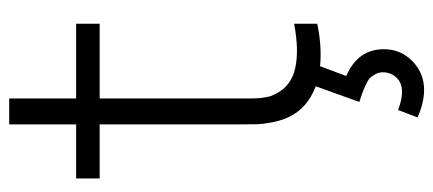

<svg xmlns="http://www.w3.org/2000/svg" viewBox="-290 -440 969 430"><g transform="rotate(-90 195.0 -225.5)"><path d="M356.4 0Q305.2 10.7 261.2 6.3L239.3 64.9Q299.3 90.8 299.3 149.4Q299.3 187 272.5 213.1Q245.6 239.3 208.5 239.3Q179.2 239.3 146.5 224.6L163.1 181.2Q187 189.9 204.1 189.9Q224.1 189.9 235.8 177.2Q247.6 164.6 247.6 147Q247.6 137.7 243.2 129.9Q238.8 122.1 234.6 117.9Q230.5 113.8 218.3 108.2Q206.1 102.5 201.7 101.1Q197.3 99.6 181.2 94.2L216.3 -3.4Q167 -22 147.5 -63.5Q139.6 -80.1 135.7 -100.1Q131.8 -120.1 131.3 -134.3Q130.9 -148.4 130.9 -177.2Q130.9 -184.1 130.9 -187.5V-487.3H9.8V-540H130.9V-689.9H189V-540H356.4V-487.3H189V-188.5Q189 -183.6 189 -170.4Q189 -157.2 189 -153.1Q189 -148.9 189.2 -139.2Q189.5 -129.4 190.2 -125Q190.9 -120.6 192.1 -113.5Q193.4 -106.4 195.3 -101.6Q197.3 -96.7 200.2 -91.3Q217.3 -58.1 257.1 -49.3Q296.9 -40.5 356.4 -51.8Z"/></g></svg>

Font: Manrope Light
Style: Regular
Weight: 300
Designer: Mikhail Sharanda
Foundry: Mikhail Sharanda
Version: Version 4.505;FEAKit 1.0